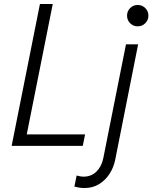

<svg xmlns="http://www.w3.org/2000/svg" viewBox="-20 -740 773 974"><path d="M39.1 0 182.6 -719.7H247.6L115.7 -58.1H411.6L399.9 0ZM408.2 213.9Q393.1 213.9 378.4 211.2Q363.8 208.5 357.4 206.5L368.7 150.4Q377.9 153.3 387.5 154.8Q397 156.2 403.3 156.2Q443.4 156.2 469.5 130.1Q495.6 104 503.9 63L619.1 -515.1H680.7L564.5 70.3Q556.6 109.9 535.4 142.3Q514.2 174.8 482.2 194.3Q450.2 213.9 408.2 213.9ZM678.7 -606.4Q655.8 -606.4 640.1 -622.3Q624.5 -638.2 624.5 -660.6Q624.5 -683.1 640.1 -699Q655.8 -714.8 678.7 -714.8Q701.2 -714.8 717 -699Q732.9 -683.1 732.9 -660.6Q732.9 -638.2 717 -622.3Q701.2 -606.4 678.7 -606.4Z"/></svg>

Font: Reddit Sans Light
Style: Italic
Weight: 300
Italic angle: -11.25°
Designer: Stephen Hutchings
Version: Version 1.013